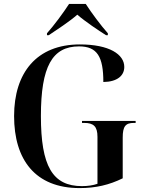

<svg xmlns="http://www.w3.org/2000/svg" viewBox="-20 -951 738 981"><path d="M220 -781V-771H229C269 -798 334 -840 375 -876C415 -841 484 -795 522 -771H531V-781C496 -820 447 -886 418 -931H333C304 -886 255 -820 220 -781ZM387 10C469 10 538 -6 607 -40V-248C607 -305 621 -323 664 -323H673V-333H399V-323H410C458 -323 478 -305 478 -252V-12C456 -4 427 0 399 0C248 0 189 -103 189 -358C189 -611 247 -714 384 -714C477 -714 508 -661 508 -532C580 -533 615 -565 615 -609C615 -673 539 -724 388 -724C167 -724 52 -579 52 -358C52 -135 160 10 387 10Z"/></svg>

Font: Noto Serif Display SemiCondensed SemiBold
Style: Regular
Weight: 600
Width: 4
Designer: Monotype Design Team
Foundry: Monotype Imaging Inc.
Version: Version 2.009